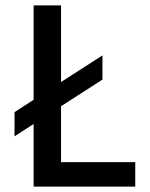

<svg xmlns="http://www.w3.org/2000/svg" viewBox="-20 -694 558 714"><path d="M207 -91H483V0H105V-233L34 -187V-277L105 -323V-674H207V-389L361 -488V-398L207 -299Z"/></svg>

Font: Hind Kochi Medium
Style: Regular
Weight: 500
Designer: Dhruvi Tolia
Foundry: Indian Type Foundry
Version: Version 0.702;PS 1.0;hotconv 1.0.81;makeotf.lib2.5.63406